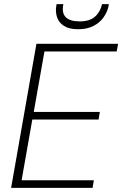

<svg xmlns="http://www.w3.org/2000/svg" viewBox="-20 -913 594 933"><path d="M34 0 157 -700H554L547 -663H196L144 -369H465L459 -332H137L85 -37H436L430 0ZM360 -771Q316 -771 291 -787Q266 -803 257.5 -828.5Q249 -854 253 -881L255 -893H288Q279 -851 299 -830Q319 -809 367 -809Q415 -809 441 -831.5Q467 -854 476 -893H509L507 -881Q501 -854 483 -828.5Q465 -803 434.5 -787Q404 -771 360 -771Z"/></svg>

Font: DM Sans 24pt ExtraLight
Style: Italic
Weight: 250
Italic angle: -10°
Designer: Colophon Foundry, Jonny Pinhorn
Foundry: Colophon Foundry
Version: Version 4.004;gftools[0.9.30]